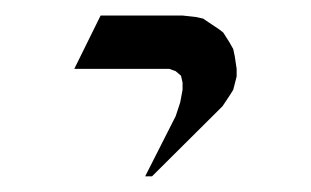

<svg xmlns="http://www.w3.org/2000/svg" viewBox="-20 48 399 246"><path d="M75.2 136.2 108.9 67.9H213.9L231 69.8L240.2 71.8L248 77.1L261.2 85.9L266.1 89.8L273.9 102.1L278.8 110.8L280.8 120.1L283.2 136.2V146L278.8 163.1L273.9 170.9L265.1 184.1L174.8 273.9H166L205.1 196.8L210.9 179.2L213.9 163.1V153.8L211.9 145L205.1 139.2L196.8 136.2Z"/></svg>

Font: Petahja
Style: Regular
Weight: 400
Designer: T. Christopher White
Version: Version 1.1